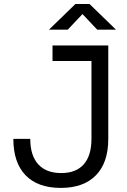

<svg xmlns="http://www.w3.org/2000/svg" viewBox="-20 -918 626 948"><path d="M280.3 9.8Q166.5 9.8 106.2 -52.7Q45.9 -115.2 45.9 -232.4H129.4Q129.4 -150.4 168.7 -106.9Q208 -63.5 282.7 -63.5Q355.5 -63.5 393.6 -106.7Q431.6 -149.9 431.6 -232.4V-616.7H239.3V-693.4H514.6V-232.4Q514.6 -114.7 453.6 -52.5Q392.6 9.8 280.3 9.8ZM221.7 -771.5 352.5 -898.4H421.9L552.7 -771.5H460L387.2 -848.6L314.5 -771.5Z"/></svg>

Font: Cascadia Code NF SemiLight
Style: Regular
Weight: 350
Monospace: yes
Designer: Aaron Bell
Foundry: Saja Typeworks
Version: Version 2404.023; ttfautohint (v1.8.4)